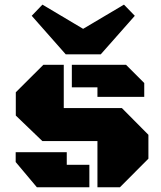

<svg xmlns="http://www.w3.org/2000/svg" viewBox="-20 -793 682 813"><path d="M392.6 0V-195.8H159.2L46.9 -303.7V-402.3L163.6 -518.6H250V-335.4H496.1L608.4 -222.2V-121.1L487.8 0ZM392.6 -382.8V-423.3H284.2V-518.6H513.7L590.8 -441.4V-382.8ZM136.2 0 46.4 -106.9V-148.4H262.7V-95.2H358.4V0ZM258.3 -563 114.3 -726.1 159.7 -773.4 332 -670.9 504.9 -773.4 550.8 -726.1 406.7 -563Z"/></svg>

Font: Black Ops One
Style: Regular
Weight: 400
Designer: James Grieshaber, Eben Sorkin
Foundry: Sorkin Type Co.
Version: Version 1.004; ttfautohint (v1.8.4.7-5d5b)